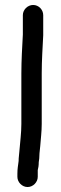

<svg xmlns="http://www.w3.org/2000/svg" viewBox="-20 -679 244 773"><path d="M72 -618V-540C69.4 -490.8 66 -436.5 66 -383V-180C66 -142.4 60.8 -106.5 58 -70L56 -49C55.3 -43.7 55 -37.7 55 -31C52.7 -12.5 50 -0.1 50 21V33C50 54.6 69 74 91 74C113 74 132 54.6 132 33V6C134.3 -3 136 -12.2 136 -26C136.7 -32 137.3 -37 138 -41L139 -62C140.3 -71.3 141.3 -81 142 -91C144.1 -120.3 148 -149 148 -180V-383C148 -435.4 151.6 -488.5 154 -537V-618C154 -640.2 135.6 -659 113.5 -659C91.5 -659 72 -640.2 72 -618Z"/></svg>

Font: HoneyBee
Style: Bd
Weight: 700
Foundry: Cannot Into Space Fonts
Version: Version 0.89